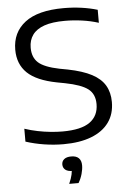

<svg xmlns="http://www.w3.org/2000/svg" viewBox="-63 -796 733 1075"><g transform="rotate(-5 303.0 -258.5)"><path d="M269.5 9.5Q216 9.5 161.8 1Q107.5 -7.5 58 -23.5V-96Q94 -84 131.2 -76.5Q168.5 -69 204 -65.5Q239.5 -62 270.5 -62Q375.5 -62 424.2 -97.2Q473 -132.5 473 -198.5Q473 -255 435.2 -283.8Q397.5 -312.5 307.5 -330L262.5 -338.5Q149 -360.5 97.5 -410.2Q46 -460 46 -541Q46 -638 118.5 -693.8Q191 -749.5 336 -749.5Q387.5 -749.5 435.8 -742.8Q484 -736 525.5 -723.5V-650.5Q481.5 -664.5 433.2 -671.2Q385 -678 336.5 -678Q266 -678 221.2 -662.5Q176.5 -647 154.8 -617Q133 -587 133 -544.5Q133 -490 166.2 -460.2Q199.5 -430.5 283.5 -413.5L329 -405Q412 -388.5 462.8 -361.8Q513.5 -335 536.5 -295.5Q559.5 -256 559.5 -202.5Q559.5 -135 525.2 -87.8Q491 -40.5 426.2 -15.5Q361.5 9.5 269.5 9.5ZM281.5 233.5Q294.5 204 299 183Q303.5 162 303.5 141.5L315.5 163H307.5Q279.5 163 266 151.8Q252.5 140.5 252.5 122Q252.5 104 266 92.8Q279.5 81.5 306 81.5Q334 81.5 348.2 95.5Q362.5 109.5 362.5 136.5Q362.5 158 355.2 184Q348 210 334 233.5Z"/></g></svg>

Font: Encode Sans SC Expanded
Style: Regular
Weight: 400
Width: 7
Designer: Multiple Designers
Foundry: Impallari Type
Version: Version 3.002